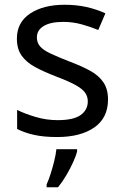

<svg xmlns="http://www.w3.org/2000/svg" viewBox="-20 -566 519 807"><path d="M434 -148Q434 -70 376 -30Q318 10 220 10Q164 10 123.5 1Q83 -8 52 -24V-104Q84 -88 129.5 -74.5Q175 -61 222 -61Q289 -61 319 -82.5Q349 -104 349 -140Q349 -160 338 -176Q327 -192 298.5 -208Q270 -224 217 -244Q165 -264 128 -284Q91 -304 71 -332Q51 -360 51 -404Q51 -472 106.5 -509Q162 -546 252 -546Q301 -546 343.5 -536.5Q386 -527 423 -510L393 -440Q359 -454 322 -464Q285 -474 246 -474Q192 -474 163.5 -456.5Q135 -439 135 -409Q135 -387 148 -371.5Q161 -356 191.5 -341.5Q222 -327 273 -307Q324 -288 360 -268Q396 -248 415 -219.5Q434 -191 434 -148ZM304 70Q300 88 287.5 115.5Q275 143 258.5 171Q242 199 224 221H176V209Q184 192 192.5 165.5Q201 139 208 110.5Q215 82 217 61H304Z"/></svg>

Font: Noto Sans Tirhuta
Style: Regular
Weight: 400
Designer: Monotype Design Team
Foundry: Monotype Imaging Inc.
Version: Version 2.003; ttfautohint (v1.8.4.7-5d5b)